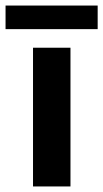

<svg xmlns="http://www.w3.org/2000/svg" viewBox="-57 -672 372 692"><path d="M-37 -652H295V-567H-37ZM62 -500H197V0H62Z"/></svg>

Font: Albert Sans
Style: Bold
Weight: 700
Designer: Andreas Rasmussen
Foundry: a.Foundry
Version: Version 1.025